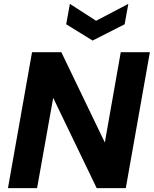

<svg xmlns="http://www.w3.org/2000/svg" viewBox="-20 -969 792 989"><path d="M21 0 145 -700H296L520 -235L602 -700H752L628 0H478L254 -465L171 0ZM641 -949 622 -844 457 -760 321 -844 340 -949 475 -862Z"/></svg>

Font: DM Sans 24pt Black
Style: Italic
Weight: 900
Italic angle: -10°
Designer: Colophon Foundry, Jonny Pinhorn
Foundry: Colophon Foundry
Version: Version 4.004;gftools[0.9.30]